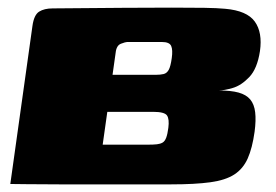

<svg xmlns="http://www.w3.org/2000/svg" viewBox="-20 -482 724 503"><path d="M65 -414Q69 -443 82.5 -451.5Q96 -460 118 -460Q226 -461 302 -461.5Q378 -462 430 -462Q482 -462 515.5 -461.5Q549 -461 570 -459Q627 -454 647.5 -425.5Q668 -397 661 -348Q654 -302 633 -280Q612 -258 589.5 -251.5Q567 -245 553 -245Q585 -245 605 -239.5Q625 -234 635.5 -221.5Q646 -209 648.5 -188Q651 -167 647 -137Q641 -94 629 -67Q617 -40 594 -25Q571 -10 531 -4.5Q491 1 429 1Q394 1 344 1Q294 1 239 1Q184 1 134.5 1Q85 1 50.5 0.5Q16 0 7 0ZM388 -286Q400 -286 408.5 -288Q417 -290 422 -299Q427 -308 430 -330Q433 -351 428.5 -361.5Q424 -372 404 -372Q393 -372 378 -372Q363 -372 346.5 -372Q330 -372 313 -372Q309 -372 297 -367.5Q285 -363 283 -344L249 -103Q255 -103 258.5 -103Q262 -103 271.5 -103Q281 -103 303 -103Q325 -103 368 -103Q382 -103 391 -104Q400 -105 406 -108.5Q412 -112 415.5 -121.5Q419 -131 421 -147Q424 -170 417.5 -179.5Q411 -189 381 -189H230Q225 -189 224.5 -202.5Q224 -216 226.5 -234.5Q229 -253 231.5 -268Q234 -283 234 -286Z"/></svg>

Font: Genos Black
Style: Italic
Weight: 900
Italic angle: -8°
Version: Version 1.010